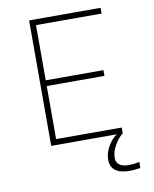

<svg xmlns="http://www.w3.org/2000/svg" viewBox="-97 -773 844 1055"><g transform="rotate(-10 325.0 -245.0)"><path d="M139 0V-700H538V-668H172V-360H494V-328H172V-32H538V0ZM600.5 170.5V204.5Q587 207 571.8 208.5Q556.5 210 536.5 210Q509.5 210 486 202.5Q462.5 195 448.2 177.5Q434 160 434 130Q434 104.5 443.8 79.5Q453.5 54.5 469.8 33.5Q486 12.5 505 0H538Q510.5 22 490.8 57.8Q471 93.5 471 126Q471 145.5 481 157Q491 168.5 506.5 173.2Q522 178 538 178Q552 178 563.2 177Q574.5 176 583.8 174.2Q593 172.5 600.5 170.5Z"/></g></svg>

Font: Trispace Thin Thin
Style: Regular
Weight: 250
Version: Version 1.210